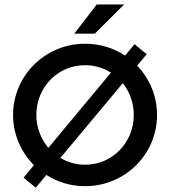

<svg xmlns="http://www.w3.org/2000/svg" viewBox="-20 -837 776 876"><path d="M318.8 -683.3H412.5L546.5 -816.7H421.5ZM143.1 19.4 191.7 -38.9C242.4 -6.2 302.8 12.5 368.1 12.5C550 12.5 696.5 -132.6 696.5 -312.5C696.5 -400 661.8 -479.2 605.6 -537.5L649.3 -589.6L593.8 -635.4L550.7 -583.3C498.6 -618.1 435.4 -637.5 368.1 -637.5C186.8 -637.5 39.6 -492.4 39.6 -312.5C39.6 -223.6 76.4 -142.4 134.7 -83.3L87.5 -26.4ZM200.7 -162.5C166.7 -202.8 145.8 -254.9 145.8 -312.5C145.8 -438.2 243.1 -539.6 368.1 -539.6C411.8 -539.6 452.1 -527.1 486.1 -505.6ZM368.1 -85.4C327.1 -85.4 288.9 -96.5 255.6 -116.7L540.3 -457.6C571.5 -418.8 590.3 -368.1 590.3 -312.5C590.3 -186.8 493.1 -85.4 368.1 -85.4Z"/></svg>

Font: Afacad Medium
Style: Regular
Weight: 500
Designer: Kristian Moeller
Foundry: Dicotype
Version: Version 1.000